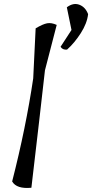

<svg xmlns="http://www.w3.org/2000/svg" viewBox="-20 -927 455 948"><path d="M144 -540 156 -787Q191 -808 212.5 -812Q234 -816 260 -804L202 -580Q177 -357 135 0Q62 7 40 -31Q108 -297 144 -540ZM311 -682Q289 -680 279 -696L333 -779L310 -891Q342 -915 372 -903.5Q402 -892 415 -857Q410 -812 379 -763.5Q348 -715 311 -682Z"/></svg>

Font: Tillana
Style: Regular
Weight: 400
Designer: Lipi Raval (Devanagari, Latin), Jonny Pinhorn (Latin)
Foundry: Indian Type Foundry
Version: Version 2.003;PS 1.0;hotconv 1.0.79;makeotf.lib2.5.61930; tt